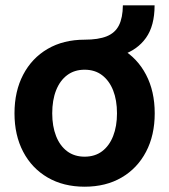

<svg xmlns="http://www.w3.org/2000/svg" viewBox="-20 -687 633 718"><path d="M296.4 -461.4V-538.6Q347.7 -538.6 379.2 -551.3Q410.6 -564 424.8 -592.3Q439 -620.6 439.5 -667H558.1Q558.1 -590.8 526.1 -545.7Q494.1 -500.5 435.5 -481Q377 -461.4 296.4 -461.4ZM296.4 11.2Q217.3 11.2 158.2 -23.2Q99.1 -57.6 66.7 -119.4Q34.2 -181.2 34.2 -263.2Q34.2 -345.7 66.7 -407.7Q99.1 -469.7 158.2 -504.2Q217.3 -538.6 296.4 -538.6Q376 -538.6 434.8 -504.2Q493.7 -469.7 526.1 -407.7Q558.6 -345.7 558.6 -263.2Q558.6 -181.2 526.1 -119.4Q493.7 -57.6 434.8 -23.2Q376 11.2 296.4 11.2ZM296.4 -101.1Q335 -101.1 361.8 -121.3Q388.7 -141.6 403.1 -178.2Q417.5 -214.8 417.5 -263.2Q417.5 -312.5 403.1 -348.9Q388.7 -385.3 361.8 -405.8Q335 -426.3 296.4 -426.3Q258.3 -426.3 231.2 -406Q204.1 -385.7 189.7 -349.1Q175.3 -312.5 175.3 -263.2Q175.3 -214.8 189.7 -178.2Q204.1 -141.6 231.2 -121.3Q258.3 -101.1 296.4 -101.1Z"/></svg>

Font: Inter Cardless Tabular Bold
Style: Bold
Weight: 700
Designer: Rasmus Andersson
Foundry: rsms
Version: Version 4.000;git-4fc901f